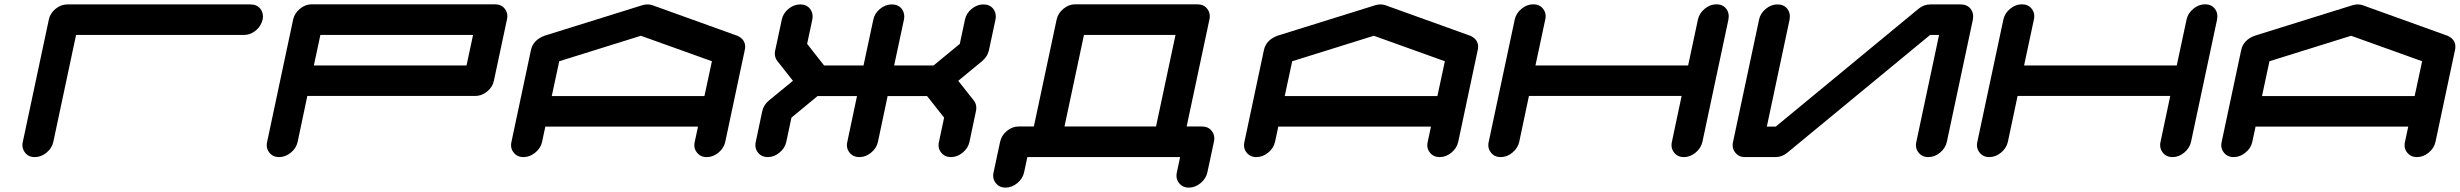

<svg xmlns="http://www.w3.org/2000/svg" viewBox="-20 -729 11415 891"><path d="M292 -708.5H1142.6Q1171.9 -708.5 1188.5 -688Q1200.2 -672.4 1200.2 -652.8Q1200.2 -645.5 1198.7 -637.7Q1196.8 -630.4 1193.8 -623.5Q1183.6 -598.6 1160.9 -582.8Q1138.2 -566.9 1112.8 -566.9H333L227.5 -70.8Q221.2 -41.5 196 -20.8Q170.9 0 141.6 0Q105 0 89.8 -31.2Q84 -42.5 84 -55.7Q84 -63 85.9 -70.8L206.5 -637.7Q212.4 -667 237.5 -687.7Q262.7 -708.5 292 -708.5Z M2145 -425.3 2175.3 -566.9H1466.8L1436.5 -425.3ZM2272 -354.5Q2266.1 -325.2 2240.7 -304.4Q2215.3 -283.7 2185.5 -283.7H1406.2L1361.3 -70.8Q1355 -41.5 1329.8 -20.8Q1304.7 0 1275.4 0Q1246.1 0 1230 -21Q1217.8 -35.6 1217.8 -55.2Q1217.8 -62.5 1219.7 -70.8L1340.3 -638.2Q1346.7 -667.5 1371.8 -688.2Q1397 -709 1426.3 -709H2276.4Q2306.2 -709 2322.3 -688.5Q2334.5 -673.3 2334.5 -653.8Q2334.5 -646.5 2332.5 -638.2Z M3249 -283.2 3283.7 -444.8 2954.1 -563 2575.2 -444.8 2540.5 -283.2ZM3345.7 -70.8Q3339.4 -41.5 3314.2 -20.8Q3289.1 0 3259.8 0Q3230.5 0 3214.4 -21Q3202.1 -35.6 3202.1 -55.2Q3202.1 -62.5 3204.1 -70.8L3219.2 -141.6H2510.7L2495.6 -70.8Q2489.3 -41.5 2463.9 -20.8Q2438.5 0 2409.2 0Q2379.9 0 2363.8 -21Q2351.6 -35.6 2351.6 -55.2Q2351.6 -62.5 2353.5 -70.8L2443.8 -496.1Q2453.6 -543 2506.3 -563L2507.3 -563.5H2507.8L2961.9 -705.1Q2973.1 -708.5 2984.9 -708.5Q2996.6 -708.5 3006.8 -705.1L3400.4 -563.5H3401.4L3401.9 -563Q3438 -546.4 3438 -512.2Q3438 -504.4 3436 -496.1Z M4569.3 -496.1Q4563 -466.8 4538.1 -445.8L4426.8 -354L4499 -262.7Q4510.7 -247.6 4510.7 -228.5Q4510.7 -220.7 4508.8 -212.4L4479 -70.8Q4472.7 -41.5 4447.5 -20.8Q4422.4 0 4393.1 0Q4363.8 0 4347.7 -21Q4335.4 -35.6 4335.4 -55.2Q4335.4 -62.5 4337.4 -70.8L4361.3 -183.1L4282.2 -283.2H4099.1L4054.2 -70.8Q4047.9 -41.5 4022.7 -20.8Q3997.6 0 3968.3 0Q3938.5 0 3922.4 -21Q3910.2 -35.6 3910.2 -55.2Q3910.2 -62.5 3912.1 -70.8L3957 -283.2H3773.9L3652.8 -183.1L3628.9 -70.8Q3622.6 -41.5 3597.4 -20.8Q3572.3 0 3543 0Q3513.7 0 3497.6 -21Q3485.4 -35.6 3485.4 -55.2Q3485.4 -62.5 3487.3 -70.8L3517.1 -212.4Q3523.4 -241.7 3548.3 -262.7L3659.7 -354L3587.4 -445.8Q3575.7 -460.9 3575.7 -480Q3575.7 -487.8 3577.6 -496.1L3607.9 -637.7Q3613.8 -667 3638.9 -687.7Q3664.1 -708.5 3693.4 -708.5Q3722.7 -708.5 3739.3 -688Q3751 -672.4 3751 -652.8Q3751 -645.5 3749.5 -637.7L3725.6 -525.4L3804.2 -425.3H3987.3L4032.7 -637.7Q4038.6 -667 4063.7 -687.7Q4088.9 -708.5 4118.7 -708.5Q4147.9 -708.5 4164.6 -688Q4176.3 -672.4 4176.3 -652.8Q4176.3 -645.5 4174.8 -637.7L4129.4 -425.3H4312.5L4434.1 -525.4L4458 -637.7Q4463.9 -667 4489 -687.7Q4514.2 -708.5 4543.5 -708.5Q4572.8 -708.5 4589.4 -688Q4601.1 -672.4 4601.1 -652.8Q4601.1 -645.5 4599.6 -637.7Z M5344.7 -142.1 5435.1 -566.9H5010.3L4919.9 -142.1ZM5583 70.8Q5576.7 100.1 5551.5 120.8Q5526.4 141.6 5497.1 141.6Q5467.8 141.6 5451.7 120.6Q5439.5 106 5439.5 86.4Q5439.5 79.1 5441.4 70.8L5456.5 0H4747.6L4732.4 70.8Q4726.1 100.1 4700.9 120.8Q4675.8 141.6 4646.5 141.6Q4617.2 141.6 4601.1 120.6Q4588.9 106 4588.9 86.4Q4588.9 79.1 4590.8 70.8L4621.1 -70.8Q4627.4 -100.6 4652.6 -121.3Q4677.7 -142.1 4707 -142.1H4777.8L4883.3 -637.7Q4889.6 -667.5 4914.8 -688.2Q4939.9 -709 4969.2 -709H5536.6Q5565.9 -709 5582 -688.5Q5594.2 -673.3 5594.2 -653.3Q5594.2 -646 5592.3 -637.7L5486.8 -142.1H5557.6Q5586.9 -142.1 5603 -121.6Q5615.2 -106.4 5615.2 -86.4Q5615.2 -79.1 5613.3 -70.8Z M6650.4 -283.2 6685.1 -444.8 6355.5 -563 5976.6 -444.8 5941.9 -283.2ZM6747.1 -70.8Q6740.7 -41.5 6715.6 -20.8Q6690.4 0 6661.1 0Q6631.8 0 6615.7 -21Q6603.5 -35.6 6603.5 -55.2Q6603.5 -62.5 6605.5 -70.8L6620.6 -141.6H5912.1L5897 -70.8Q5890.6 -41.5 5865.2 -20.8Q5839.8 0 5810.5 0Q5781.2 0 5765.1 -21Q5752.9 -35.6 5752.9 -55.2Q5752.9 -62.5 5754.9 -70.8L5845.2 -496.1Q5855 -543 5907.7 -563L5908.7 -563.5H5909.2L6363.3 -705.1Q6374.5 -708.5 6386.2 -708.5Q6397.9 -708.5 6408.2 -705.1L6801.8 -563.5H6802.7L6803.2 -563Q6839.4 -546.4 6839.4 -512.2Q6839.4 -504.4 6837.4 -496.1Z M8001 -638.2 7880.4 -71.3Q7874 -42 7848.9 -21Q7823.7 0 7794.4 0Q7765.1 0 7749 -21Q7736.8 -36.1 7736.8 -55.7Q7736.8 -63 7738.8 -71.3L7783.7 -283.7H7075.2L7030.3 -71.3Q7023.9 -42 6998.8 -21Q6973.6 0 6944.3 0Q6915 0 6898.9 -21Q6886.7 -36.1 6886.7 -55.7Q6886.7 -63 6888.7 -71.3L7009.3 -638.2Q7015.6 -667.5 7040.8 -688.2Q7065.9 -709 7095.2 -709Q7124.5 -709 7140.6 -688.5Q7152.8 -673.3 7152.8 -653.8Q7152.8 -646.5 7150.9 -638.2L7105.5 -425.3H7814L7859.4 -638.2Q7865.7 -667.5 7890.9 -688.2Q7916 -709 7945.3 -709Q7974.6 -709 7990.7 -688.5Q8002.4 -673.3 8002.4 -653.3Q8002.4 -646 8001 -638.2Z M9135.3 -637.7 9014.6 -70.8Q9008.3 -41.5 8983.2 -20.8Q8958 0 8928.7 0Q8899.4 0 8883.3 -21Q8871.1 -35.6 8871.1 -55.2Q8871.1 -62.5 8873 -70.8L8978.5 -566.9H8937L8274.4 -20.5Q8249.5 0 8219.7 0H8078.1Q8048.8 0 8032.7 -21Q8020.5 -35.6 8020.5 -55.2Q8020.5 -62.5 8022.5 -70.8L8143.1 -637.7Q8148.9 -667 8174.1 -687.7Q8199.2 -708.5 8228.5 -708.5Q8257.8 -708.5 8274.4 -688Q8286.1 -672.4 8286.1 -652.8Q8286.1 -645.5 8284.7 -637.7L8179.2 -141.6H8220.7L8882.8 -688Q8907.7 -708.5 8937.5 -708.5H9079.1Q9108.4 -708.5 9125 -688Q9136.7 -672.4 9136.7 -652.8Q9136.7 -645.5 9135.3 -637.7Z M10268.6 -638.2 10147.9 -71.3Q10141.6 -42 10116.5 -21Q10091.3 0 10062 0Q10032.7 0 10016.6 -21Q10004.4 -36.1 10004.4 -55.7Q10004.4 -63 10006.3 -71.3L10051.3 -283.7H9342.8L9297.9 -71.3Q9291.5 -42 9266.4 -21Q9241.2 0 9211.9 0Q9182.6 0 9166.5 -21Q9154.3 -36.1 9154.3 -55.7Q9154.3 -63 9156.2 -71.3L9276.9 -638.2Q9283.2 -667.5 9308.3 -688.2Q9333.5 -709 9362.8 -709Q9392.1 -709 9408.2 -688.5Q9420.4 -673.3 9420.4 -653.8Q9420.4 -646.5 9418.5 -638.2L9373 -425.3H10081.5L10127 -638.2Q10133.3 -667.5 10158.4 -688.2Q10183.6 -709 10212.9 -709Q10242.2 -709 10258.3 -688.5Q10270 -673.3 10270 -653.3Q10270 -646 10268.6 -638.2Z M11185.5 -283.2 11220.2 -444.8 10890.6 -563 10511.7 -444.8 10477.1 -283.2ZM11282.2 -70.8Q11275.9 -41.5 11250.7 -20.8Q11225.6 0 11196.3 0Q11167 0 11150.9 -21Q11138.7 -35.6 11138.7 -55.2Q11138.7 -62.5 11140.6 -70.8L11155.8 -141.6H10447.3L10432.1 -70.8Q10425.8 -41.5 10400.4 -20.8Q10375 0 10345.7 0Q10316.4 0 10300.3 -21Q10288.1 -35.6 10288.1 -55.2Q10288.1 -62.5 10290 -70.8L10380.4 -496.1Q10390.1 -543 10442.9 -563L10443.8 -563.5H10444.3L10898.4 -705.1Q10909.7 -708.5 10921.4 -708.5Q10933.1 -708.5 10943.4 -705.1L11336.9 -563.5H11337.9L11338.4 -563Q11374.5 -546.4 11374.5 -512.2Q11374.5 -504.4 11372.6 -496.1Z"/></svg>

Font: Robtronika
Style: Italic
Weight: 400
Italic angle: -12°
Designer: GGBot
Version: 1.00